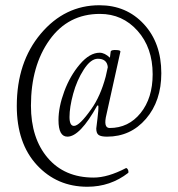

<svg xmlns="http://www.w3.org/2000/svg" viewBox="-20 -696 679 732"><path d="M313 16Q197 16 120.5 -67Q44 -150 44 -292Q44 -459 135.5 -567.5Q227 -676 359 -676Q462 -676 528.5 -604Q595 -532 595 -417Q595 -311 536.5 -243Q478 -175 388 -175Q365 -175 356 -181.5Q347 -188 347 -206Q347 -208 351.5 -243Q356 -278 355 -293L351 -294Q285 -175 237 -175Q203 -175 203 -238Q203 -288 225 -347.5Q247 -407 284.5 -451Q322 -495 360 -495Q379 -495 399 -476L402 -499Q403 -507 427 -505Q440 -504 439 -499L386 -260Q373 -208 398 -208Q470 -208 516 -265Q562 -322 562 -413Q562 -514 504.5 -578.5Q447 -643 361 -643Q240 -643 169 -544Q98 -445 98 -293Q98 -169 162 -94Q226 -19 337 -19Q391 -19 460 -55Q463 -56 466 -52Q469 -48 469.5 -43.5Q470 -39 469 -37Q401 16 313 16ZM262 -216Q283 -216 328 -280Q363 -329 383 -404L391 -440Q388 -472 353 -472Q326 -472 299.5 -431Q273 -390 259 -338.5Q245 -287 245 -250Q245 -216 262 -216Z"/></svg>

Font: Junicode Cond Light
Style: Regular
Weight: 300
Width: 3
Designer: Peter S. Baker
Version: Version 2.201